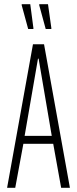

<svg xmlns="http://www.w3.org/2000/svg" viewBox="-20 -900 369 920"><path d="M14 0 138 -688H191L315 0H273L235 -211H92L53 0ZM98 -249H228L165 -619H162ZM140 -761H115L84 -875V-880H125L140 -766ZM226 -761H199L168 -875V-880H210L226 -766Z"/></svg>

Font: Saira Ultra Condensed ExLight
Style: Regular
Weight: 200
Width: 1
Designer: Hector Gatti with collaboration of the Omnibus-Type team
Foundry: Omnibus-Type
Version: Version 1.001; ttfautohint (v1.8)